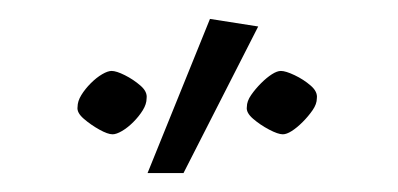

<svg xmlns="http://www.w3.org/2000/svg" viewBox="-20 -699 421 203"><path d="M99 -557Q94 -557 85 -562Q76 -567 68.5 -573.5Q61 -580 62 -586Q62 -592 66 -598.5Q70 -605 76 -611Q82 -617 88 -620.5Q94 -624 98 -624Q103 -624 112 -619.5Q121 -615 128.5 -608.5Q136 -602 135 -595Q135 -589 131 -582.5Q127 -576 121 -570Q115 -564 109 -560.5Q103 -557 99 -557ZM279 -557Q274 -557 264.5 -562Q255 -567 247.5 -573.5Q240 -580 241 -586Q241 -592 245.5 -598.5Q250 -605 256 -611Q262 -617 267.5 -620.5Q273 -624 277 -624Q282 -624 291.5 -619.5Q301 -615 308.5 -608.5Q316 -602 315 -595Q315 -589 310.5 -582.5Q306 -576 300 -570Q294 -564 288.5 -560.5Q283 -557 279 -557ZM136 -516 202 -679 253 -671 174 -516Z"/></svg>

Font: Ancizar Sans Thin
Style: Italic
Weight: 100
Italic angle: -4°
Designer: Cesar Puertas, Viviana Monsalve, Julian Moncada, Julian Prieto, Jose Castro, Mariel Hernandez, Felipe Aragon, Sara Alarc
Version: Version 8.100